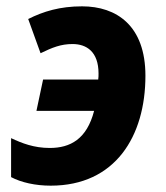

<svg xmlns="http://www.w3.org/2000/svg" viewBox="-20 -576 523 606"><path d="M140 10C344 10 439 -146 439 -337C439 -495 348 -556 239 -556C169 -556 117 -540 69 -516L108 -408C145 -426 172 -437 209 -437C253 -437 291 -413 291 -344C291 -338 291 -331 290 -325H116L95 -226H277C254 -137 202 -109 137 -109C87 -109 49 -124 15 -140V-17C47 0 92 10 140 10Z"/></svg>

Font: Noto Sans
Style: Bold Italic
Weight: 700
Italic angle: -12°
Designer: Monotype Design Team
Foundry: Monotype Imaging Inc.
Version: Version 2.013